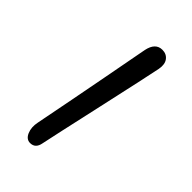

<svg xmlns="http://www.w3.org/2000/svg" viewBox="-167 -557 610 610"><g transform="rotate(45 138.0 -251.5)"><path d="M95.2 2Q78.1 2 69.8 -17.3Q61.5 -36.6 66.9 -62Q92.3 -190.9 115 -311Q137.7 -431.2 144 -464.8Q152.3 -504.9 183.1 -504.9Q201.7 -504.9 211.9 -491.5Q222.2 -478 217.8 -454.1Q209.5 -412.1 170.7 -238Q131.8 -64 124 -25.9Q119.1 2 95.2 2Z"/></g></svg>

Font: Shantell Sans Bouncy
Style: Italic
Weight: 300
Italic angle: -11.31°
Designer: Stephen Nixon, Anya Danilova, Shantell Martin
Foundry: Arrow Type
Version: Version 1.006;[9816181b4]